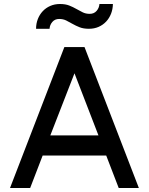

<svg xmlns="http://www.w3.org/2000/svg" viewBox="-20 -934 740 954"><path d="M399.9 -700.2 669.9 0H569.8L507.8 -161.1H191.9L129.9 0H29.8L299.8 -700.2ZM230 -261.2H469.2L350.1 -569.8ZM159.2 -791Q159.2 -816.9 168 -839.4Q176.8 -861.8 192.4 -878.4Q208 -895 229.7 -904.5Q251.5 -914.1 277.8 -914.1Q305.2 -914.1 324.2 -906.5Q343.3 -898.9 359.4 -889.6Q375.5 -880.4 390.9 -872.8Q406.2 -865.2 425.8 -865.2Q447.3 -865.2 460 -879.9Q472.7 -894.5 474.1 -914.1H541Q540.5 -888.2 531.7 -865.7Q522.9 -843.3 507.3 -826.7Q491.7 -810.1 470 -800.5Q448.2 -791 421.9 -791Q394.5 -791 375.5 -798.6Q356.4 -806.2 340.3 -815.4Q324.2 -824.7 308.8 -832.3Q293.5 -839.8 273.9 -839.8Q252.9 -839.8 240.2 -825.2Q227.5 -810.5 226.1 -791Z"/></svg>

Font: Aldrich
Style: Regular
Weight: 400
Designer: Matthew Desmond
Foundry: Matthew Desmond
Version: Version 1.002 2011